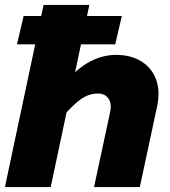

<svg xmlns="http://www.w3.org/2000/svg" viewBox="-21 -760 691 780"><path d="M361 0 426 -303Q434 -338 420 -359Q406 -380 377 -380Q339 -380 306 -356Q273 -332 226 -277L239 -420Q292 -482 344 -509.5Q396 -537 450 -537Q511 -537 553.5 -510.5Q596 -484 613.5 -436Q631 -388 616 -322L547 0ZM-1 0 156 -740H342L185 0ZM48 -580 75 -695H474L447 -580Z"/></svg>

Font: Azeret Mono Thin ExtraBold
Style: Italic
Weight: 800
Italic angle: -12°
Version: Version 1.002